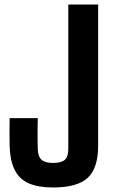

<svg xmlns="http://www.w3.org/2000/svg" viewBox="-20 -820 498 849"><path d="M215 9Q148.5 9 106.8 -9.5Q65 -28 44.8 -69Q24.5 -110 22.5 -176Q22 -204.5 22 -236.5Q22 -268.5 22.5 -297.5H147Q146.5 -277 146.2 -253Q146 -229 146.2 -205.2Q146.5 -181.5 147 -161Q148 -127.5 163.8 -113.5Q179.5 -99.5 215 -99.5Q251.5 -99.5 266.8 -113.5Q282 -127.5 282 -161V-800H414V-176Q414 -76.5 368 -33.8Q322 9 215 9Z"/></svg>

Font: Big Shoulders Text Thin ExtraBold
Style: Regular
Weight: 800
Version: Version 2.002